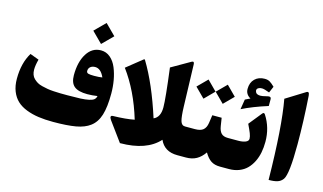

<svg xmlns="http://www.w3.org/2000/svg" viewBox="-102 -1212 2628 1560"><g transform="rotate(15 1212.5 -431.5)"><path d="M626 -889.2 714.4 -800.8 626 -712.4 537.6 -800.8ZM637.7 -447.8Q680.2 -447.8 707 -452.6Q677.7 -519.5 629.4 -519.5Q605 -519.5 589.6 -506.8Q574.2 -494.1 574.2 -472.2Q574.2 -456.5 589.4 -452.1Q604.5 -447.8 637.7 -447.8ZM623.5 -289.6Q546.9 -289.6 512.7 -318.1Q478.5 -346.7 478.5 -411.1Q478.5 -522.9 522.5 -592.8Q566.4 -662.6 640.6 -662.6Q685.1 -662.6 719 -633.8Q752.9 -605 772.5 -557.4Q792 -509.8 801.5 -455.6Q811 -401.4 811 -343.8Q811 -231 790 -163.3Q769 -95.7 720.7 -59.6Q676.3 -25.9 603.3 -12.9Q530.3 0 413.1 0Q344.7 0 289.8 -7.8Q234.9 -15.6 187 -34.2Q139.2 -52.7 107.2 -82.5Q75.2 -112.3 56.9 -158Q38.6 -203.6 38.6 -263.2Q38.6 -395.5 93.8 -485.8L168.5 -458Q154.8 -407.7 154.8 -370.6Q154.8 -347.7 161.6 -328.9Q168.5 -310.1 182.6 -296.6Q196.8 -283.2 212.9 -273.4Q229 -263.7 254.4 -257.6Q279.8 -251.5 301.5 -247.6Q323.2 -243.7 355.2 -241.9Q387.2 -240.2 410.6 -239.7Q434.1 -239.3 469.2 -239.3Q539.1 -239.3 579.8 -241.2Q620.6 -243.2 650.1 -249.5Q679.7 -255.9 692.1 -266.8Q704.6 -277.8 708 -296.4Q663.6 -289.6 623.5 -289.6Z M1194.8 -239.3Q1249 -262.7 1249 -345.2Q1249 -418.5 1216.3 -672.9L1374.5 -763.7Q1396 -775.4 1396.5 -747.1L1407.2 -395Q1409.7 -311 1419.7 -276.4Q1429.7 -241.7 1458.5 -241.7H1472.7Q1484.9 -241.7 1484.9 -147.9V-83.5Q1484.9 0 1472.7 0H1458.5Q1349.6 0 1309.6 -89.8Q1205.6 25.4 982.9 25.9L864.3 -136.2Q858.4 -144.5 855.5 -152.3Q852.5 -160.2 855.7 -166.3Q858.9 -172.4 869.6 -172.4Q979.5 -174.8 1049.8 -189Q981.4 -416 862.8 -576.2L993.2 -680.7Q1001 -686.5 1004.4 -680.2Q1109.4 -507.3 1194.8 -239.3Z M1707 -659.7 1787.1 -579.1 1707 -498.5 1626.5 -579.1ZM1544.9 -659.7 1625 -579.1 1544.9 -498.5 1464.4 -579.1ZM1467.8 -241.7H1542.5Q1588.9 -241.7 1611.3 -260.7Q1633.8 -279.8 1639.6 -319.8L1649.4 -387.2H1728L1738.3 -321.3Q1744.6 -279.8 1763.2 -260.7Q1781.7 -241.7 1819.3 -241.7H1828.1Q1840.3 -241.7 1840.3 -147.9V-83.5Q1840.3 0 1828.1 0H1817.9Q1771 0 1741 -20Q1710.9 -40 1685.5 -84Q1655.8 -41 1618.7 -20.5Q1581.5 0 1531.2 0H1467.8Q1440.9 0 1440.9 -83.5V-147.9Q1440.9 -241.7 1467.8 -241.7Z M1857.9 -494.1 1871.6 -578.6Q1877 -581.5 1893.3 -589.1Q1909.7 -596.7 1913.6 -598.6Q1870.6 -622.6 1870.6 -668.5Q1870.6 -721.7 1902.3 -752.7Q1934.1 -783.7 1984.4 -783.7Q2010.3 -783.7 2027.3 -773.9Q2044.4 -764.2 2069.8 -739.3L2046.9 -685.5Q2002.4 -702.6 1983.4 -702.6Q1966.3 -702.6 1955.8 -696.8Q1945.3 -690.9 1942.9 -685.8Q1940.4 -680.7 1940.4 -675.8Q1940.4 -671.9 1941.7 -667.5Q1942.9 -663.1 1946.5 -656.5Q1950.2 -649.9 1960 -645.8Q1969.7 -641.6 1984.4 -641.6Q2001.5 -641.6 2026.9 -648.4Q2052.2 -655.8 2062.7 -653.1Q2073.2 -650.4 2073.2 -633.8V-578.6Q1945.3 -538.1 1857.9 -494.1ZM2122.1 -290Q2122.1 -242.2 2113.8 -199.7Q2105.5 -157.2 2087.2 -120.4Q2068.8 -83.5 2042.5 -56.9Q2016.1 -30.3 1977.8 -15.1Q1939.5 0 1892.6 0H1823.2Q1796.4 0 1796.4 -83.5V-147.9Q1796.4 -241.7 1823.2 -241.7H1907.2Q1941.4 -241.7 1966.3 -251.2Q1991.2 -260.7 1991.2 -280.8Q1991.2 -298.8 1981 -325.2Q1970.7 -351.6 1949.2 -396L2036.6 -504.4Q2049.8 -521 2060.5 -503.9Q2122.1 -408.7 2122.1 -290Z M2179.7 -668 2338.4 -766.6Q2361.8 -781.7 2364.7 -743.7Q2379.4 -531.2 2379.4 -339.4Q2379.4 -86.4 2345.7 -39.6Q2328.1 -15.6 2300.5 -6.8Q2272.9 2 2227.1 2Q2221.2 -442.4 2179.7 -668Z"/></g></svg>

Font: Sahel Black FD
Style: Black-FD
Weight: 900
Foundry: Saber Rastikerdar (saber.rastikerdar@gmail.com)
Version: Version 3.3.1